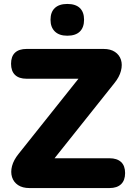

<svg xmlns="http://www.w3.org/2000/svg" viewBox="-20 -953 665 973"><path d="M129 0Q94 0 71.5 -15Q49 -30 41 -55.5Q33 -81 41 -111.5Q49 -142 74 -173L419 -606V-554H115Q76 -554 56 -573.5Q36 -593 36 -630Q36 -667 56 -686Q76 -705 115 -705H505Q540 -705 562.5 -690Q585 -675 593 -650Q601 -625 593 -594Q585 -563 560 -532L215 -99V-151H535Q573 -151 593.5 -132Q614 -113 614 -76Q614 -39 593.5 -19.5Q573 0 535 0ZM321 -772Q280 -772 258 -793.5Q236 -815 236 -853Q236 -892 258 -912.5Q280 -933 321 -933Q363 -933 384.5 -912.5Q406 -892 406 -853Q406 -814 384.5 -793Q363 -772 321 -772Z"/></svg>

Font: Nunito ExtraLight Black
Style: Regular
Weight: 900
Version: Version 3.602